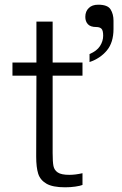

<svg xmlns="http://www.w3.org/2000/svg" viewBox="-20 -792 521 817"><path d="M135 -526V-700H204V-526H331V-470H204V-141Q204 -103 207.5 -85.5Q211 -68 226 -58Q241 -48 275 -48Q301 -48 331 -55V-5Q321 -1 300.5 2Q280 5 257 5Q204 5 177.5 -10.5Q151 -26 142.5 -53Q134 -80 134 -126L135 -470H33V-526ZM358 -758Q372 -772 398 -772Q438 -772 450.5 -752Q463 -732 463 -704V-669Q463 -611 434.5 -577Q406 -543 361 -528V-562Q392 -575 405.5 -596Q419 -617 419 -640Q419 -663 411.5 -670Q404 -677 390 -677Q365 -677 354 -689Q343 -701 343 -720Q343 -744 358 -758Z"/></svg>

Font: Lopes Sans Light
Style: Regular
Weight: 300
Designer: Gabriel Lam, Diego Maldonado
Foundry: TypeRant, Foresti Design
Version: Version 4.000